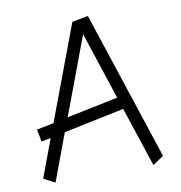

<svg xmlns="http://www.w3.org/2000/svg" viewBox="-77 -752 778 824"><g transform="rotate(-10 311.5 -340.0)"><path d="M359.9 -680.2 290 -667 134.8 -252.9 60.1 -237.8 70.8 -184.1 111.8 -191.9 49.8 -25.9 99.1 0 175.8 -206.1 439.9 -261.2 525.9 -1 573.2 -33.2ZM199.2 -267.1 326.2 -606.9 422.9 -313Z"/></g></svg>

Font: Comic Neue Angular
Style: Regular
Weight: 400
Designer: Craig Rozynski
Foundry: Craig Rozynski
Version: Version 2.003